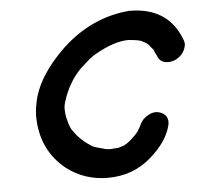

<svg xmlns="http://www.w3.org/2000/svg" viewBox="-45 -581 684 649"><g transform="rotate(-5 297.0 -257.0)"><path d="M296 21Q217 21 157 -25Q74 -91 72 -204Q72 -228 77 -252Q94 -341 188 -431Q289 -525 417 -535Q547 -535 590 -424Q594 -415 594 -407Q594 -403 593 -400Q587 -372 559 -357Q546 -351 533 -351Q505 -351 497 -375L488 -393L489 -394L472 -415Q467 -421 452 -428Q444 -434 405 -437Q357 -437 292 -400Q273 -390 242 -360Q241 -358 238 -357Q212 -330 200 -307L192 -293Q178 -263 177 -255Q174 -251 172 -240Q170 -233 170 -223Q170 -209 174 -189L175 -188Q179 -167 189 -149L191 -148Q212 -114 256 -88Q259 -88 260 -87Q261 -86 298 -76L311 -75L340 -77L359 -83Q383 -95 409 -126L411 -130Q417 -139 422 -150Q431 -169 451 -179Q463 -186 476 -186Q482 -186 489 -184Q516 -175 516 -149Q516 -143 514 -136Q500 -82 442 -32Q381 21 296 21Z"/></g></svg>

Font: Bad Comic
Style: Italic
Weight: 400
Italic angle: -11°
Designer: GGBotNet
Foundry: GGBotNet
Version: 0.95